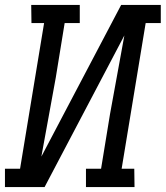

<svg xmlns="http://www.w3.org/2000/svg" viewBox="-30 -755 669 775"><path d="M-10 0V-74H51L148 -662H97L96 -735H292V-662H231L195 -441Q181 -361 166 -282Q151 -203 137 -123L459 -735H619V-662H558L461 -74H512L513 0H317V-74H378L414 -294Q428 -374 443 -453Q458 -532 472 -612L150 0Z"/></svg>

Font: Iosevka Etoile
Style: Italic
Weight: 400
Italic angle: -9°
Designer: Belleve Invis
Foundry: Belleve Invis
Version: Version 22.1.2; ttfautohint (v1.8.4)